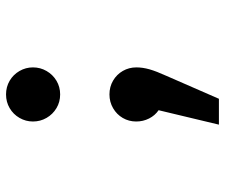

<svg xmlns="http://www.w3.org/2000/svg" viewBox="-76 -500 766 655"><g transform="rotate(-90 307.5 -172.0)"><path d="M405.6 -443.1Q405.6 -417.9 393.3 -396.7Q381 -375.4 360 -362.8Q339 -350.3 313.3 -350.3Q287.7 -350.3 266.7 -362.8Q245.6 -375.4 233.3 -396.7Q221 -417.9 221 -443.1Q221 -467.7 233.3 -489Q245.6 -510.3 266.7 -522.6Q287.7 -534.9 313.3 -534.9Q339 -534.9 360 -522.6Q381 -510.3 393.3 -489Q405.6 -467.7 405.6 -443.1ZM405.6 -90.3Q405.6 -68.7 399 -45.4Q392.3 -22.1 376.9 11.8L298.5 191.3H210.3L259.5 -14.4Q241.5 -26.7 231.3 -46.9Q221 -67.2 221 -90.8Q221 -115.9 233.1 -136.7Q245.1 -157.4 266.4 -169.7Q287.7 -182.1 313.3 -182.1Q339.5 -182.1 360.5 -169.7Q381.5 -157.4 393.6 -136.4Q405.6 -115.4 405.6 -90.3Z"/></g></svg>

Font: Fira Code Fixed Medium
Style: Regular
Weight: 500
Monospace: yes
Designer: Carrois Corporate, Edenspiekermann AG, Nikita Prokopov
Foundry: Carrois Corporate, Edenspiekermann AG, Nikita Prokopov
Version: Version 5.002